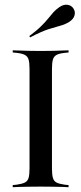

<svg xmlns="http://www.w3.org/2000/svg" viewBox="-20 -781 340 801"><path d="M140.3 -2.4Q117.7 -2.4 97.2 -2Q76.6 -1.6 60.5 -1.2Q44.4 -0.8 33.1 0V-8.9L49.2 -10.5Q71.8 -13.7 83.5 -19.4Q95.2 -25 99.2 -38.7Q103.2 -52.4 103.2 -78.2V-492.7Q103.2 -519.4 99.2 -532.7Q95.2 -546 83.5 -552Q71.8 -558.1 49.2 -560.5L33.1 -562.1V-571Q44.4 -571 60.5 -570.2Q76.6 -569.4 97.2 -569Q117.7 -568.5 140.3 -568.5H150H158.9Q182.3 -568.5 202.8 -569Q223.4 -569.4 239.5 -570.2Q255.6 -571 266.1 -571V-562.1L250 -560.5Q227.4 -558.1 216.1 -552Q204.8 -546 200.8 -532.7Q196.8 -519.4 196.8 -492.7V-78.2Q196.8 -52.4 200.8 -38.7Q204.8 -25 216.1 -19.4Q227.4 -13.7 250 -10.5L266.1 -8.9V0Q255.6 -0.8 239.5 -1.2Q223.4 -1.6 202.8 -2Q182.3 -2.4 158.9 -2.4H150ZM105.6 -625 102.4 -630.6Q133.9 -654 152 -672.2Q170.2 -690.3 181.5 -704.4Q192.7 -718.5 202.8 -729.8Q212.9 -741.1 228.2 -751.6Q246 -763.7 262.5 -760.9Q279 -758.1 287.1 -744.4Q295.2 -731.5 290.7 -716.1Q286.3 -700.8 268.5 -689.5Q251.6 -679 231.9 -673.8Q212.1 -668.5 182.7 -659.3Q153.2 -650 105.6 -625Z"/></svg>

Font: Playfair 144pt SemiCondensed Medium
Style: Regular
Weight: 500
Width: 4
Designer: Claus Eggers Sørensen
Foundry: Claus Eggers Sørensen
Version: Version 2.203